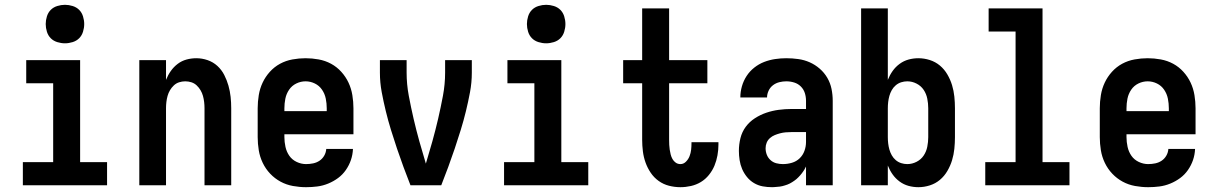

<svg xmlns="http://www.w3.org/2000/svg" viewBox="-20 -770 5040 798"><path d="M75 0V-96H201V-424H89V-520H313V-96H425V0ZM250 -590Q234 -590 218 -595Q202 -600 191 -611Q180 -622 175 -638Q170 -654 170 -670Q170 -686 175 -702Q180 -718 191 -729Q202 -740 218 -745Q234 -750 250 -750Q266 -750 282 -745Q298 -740 309 -729Q320 -718 325 -702Q330 -686 330 -670Q330 -654 325 -638Q320 -622 309 -611Q298 -600 282 -595Q266 -590 250 -590Z M559 0V-520H670V-438Q678 -458 690 -475Q702 -492 718.5 -504.5Q735 -517 755 -522.5Q775 -528 796 -528Q820 -528 843 -520Q866 -512 883.5 -496Q901 -480 912 -458.5Q923 -437 929.5 -414Q936 -391 938.5 -367.5Q941 -344 941 -320V0H830V-320Q830 -333 828.5 -346Q827 -359 823.5 -371.5Q820 -384 813.5 -395Q807 -406 797.5 -415Q788 -424 775.5 -428Q763 -432 750 -432Q737 -432 724.5 -428Q712 -424 702.5 -415Q693 -406 686.5 -395Q680 -384 676.5 -371.5Q673 -359 671.5 -346Q670 -333 670 -320V0Z M1252 8Q1225 8 1197.5 3Q1170 -2 1146 -15Q1122 -28 1103 -48Q1084 -68 1072 -93Q1060 -118 1055.5 -145.5Q1051 -173 1051 -200V-320Q1051 -347 1055.5 -374.5Q1060 -402 1071.5 -426.5Q1083 -451 1101.5 -471.5Q1120 -492 1144 -505Q1168 -518 1195.5 -523Q1223 -528 1250 -528Q1277 -528 1304.5 -523Q1332 -518 1356 -505Q1380 -492 1398.5 -471.5Q1417 -451 1428.5 -426.5Q1440 -402 1444.5 -374.5Q1449 -347 1449 -320V-212H1162V-200Q1162 -180 1166.5 -159.5Q1171 -139 1182.5 -122.5Q1194 -106 1213 -97Q1232 -88 1252 -88Q1267 -88 1281.5 -91Q1296 -94 1308 -102Q1320 -110 1327.5 -123Q1335 -136 1336 -151H1447Q1446 -127 1438.5 -105Q1431 -83 1417.5 -63.5Q1404 -44 1385 -30Q1366 -16 1344 -7Q1322 2 1299 5Q1276 8 1252 8ZM1162 -308H1338V-320Q1338 -340 1334 -360Q1330 -380 1318.5 -397Q1307 -414 1288.5 -423Q1270 -432 1250 -432Q1230 -432 1211.5 -423Q1193 -414 1181.5 -397Q1170 -380 1166 -360Q1162 -340 1162 -320Z M1686 0Q1671 -38 1657 -76Q1643 -114 1630 -152.5Q1617 -191 1605 -230Q1593 -269 1583.5 -308Q1574 -347 1566.5 -387Q1559 -427 1559 -468V-520H1670V-468Q1670 -420 1679 -372Q1688 -324 1699 -276.5Q1710 -229 1723 -182.5Q1736 -136 1750 -90Q1764 -136 1777 -182.5Q1790 -229 1801 -276.5Q1812 -324 1821 -372Q1830 -420 1830 -468V-520H1941V-468Q1941 -427 1933.5 -387Q1926 -347 1916.5 -308Q1907 -269 1895 -230Q1883 -191 1870 -152.5Q1857 -114 1843 -76Q1829 -38 1814 0Z M2075 0V-96H2201V-424H2089V-520H2313V-96H2425V0ZM2250 -590Q2234 -590 2218 -595Q2202 -600 2191 -611Q2180 -622 2175 -638Q2170 -654 2170 -670Q2170 -686 2175 -702Q2180 -718 2191 -729Q2202 -740 2218 -745Q2234 -750 2250 -750Q2266 -750 2282 -745Q2298 -740 2309 -729Q2320 -718 2325 -702Q2330 -686 2330 -670Q2330 -654 2325 -638Q2320 -622 2309 -611Q2298 -600 2282 -595Q2266 -590 2250 -590Z M2808 8Q2784 8 2760.5 2Q2737 -4 2717.5 -18Q2698 -32 2684.5 -52Q2671 -72 2663 -94.5Q2655 -117 2652 -141Q2649 -165 2649 -189V-424H2570V-520H2649V-735H2761V-520H2920V-424H2761V-189Q2761 -178 2761.5 -168Q2762 -158 2763.5 -148Q2765 -138 2767.5 -128Q2770 -118 2775 -109Q2780 -100 2788.5 -94Q2797 -88 2808 -88Q2821 -88 2831 -98Q2841 -108 2846 -121Q2851 -134 2852.5 -147.5Q2854 -161 2854 -175V-179H2966V-169Q2966 -147 2962 -124.5Q2958 -102 2949.5 -81.5Q2941 -61 2926.5 -43Q2912 -25 2893 -13.5Q2874 -2 2852 3Q2830 8 2808 8Z M3189 8Q3169 8 3150 4.5Q3131 1 3114 -9Q3097 -19 3084.5 -34.5Q3072 -50 3064.5 -67.5Q3057 -85 3054 -104.5Q3051 -124 3051 -143Q3051 -170 3057.5 -196Q3064 -222 3079.5 -243Q3095 -264 3117.5 -278.5Q3140 -293 3165 -301.5Q3190 -310 3216.5 -313.5Q3243 -317 3269 -317H3330V-351Q3330 -368 3325 -383.5Q3320 -399 3308.5 -410.5Q3297 -422 3281 -427Q3265 -432 3248 -432Q3234 -432 3219.5 -428.5Q3205 -425 3193 -416Q3181 -407 3174.5 -393Q3168 -379 3168 -365H3057Q3057 -388 3063.5 -411Q3070 -434 3083 -454Q3096 -474 3115 -489Q3134 -504 3156 -512.5Q3178 -521 3201.5 -524.5Q3225 -528 3248 -528Q3273 -528 3298 -524.5Q3323 -521 3345.5 -511Q3368 -501 3387 -484.5Q3406 -468 3418.5 -446.5Q3431 -425 3436 -400.5Q3441 -376 3441 -351V0H3330V-78Q3325 -68 3323.5 -65.5Q3322 -63 3319 -58.5Q3316 -54 3312.5 -49.5Q3309 -45 3305.5 -41Q3302 -37 3298 -33Q3294 -29 3290 -25.5Q3286 -22 3281.5 -19Q3277 -16 3272.5 -13Q3268 -10 3263 -7.5Q3258 -5 3253 -3Q3248 -1 3242.5 0.5Q3237 2 3232 3.5Q3227 5 3221.5 5.5Q3216 6 3210.5 6.5Q3205 7 3199.5 7.5Q3194 8 3189 8ZM3234 -88Q3253 -88 3271.5 -93.5Q3290 -99 3303.5 -112Q3317 -125 3323.5 -143Q3330 -161 3330 -180V-221H3269Q3257 -221 3245.5 -220Q3234 -219 3222.5 -216Q3211 -213 3200 -208.5Q3189 -204 3180 -196Q3171 -188 3166.5 -177Q3162 -166 3162 -154Q3162 -140 3167 -127Q3172 -114 3182.5 -104.5Q3193 -95 3206.5 -91.5Q3220 -88 3234 -88Z M3797 8Q3776 8 3756 2.5Q3736 -3 3719 -15.5Q3702 -28 3690 -45Q3678 -62 3670 -82V0H3559V-735H3670V-438Q3678 -458 3690 -475Q3702 -492 3719 -504.5Q3736 -517 3756 -522.5Q3776 -528 3797 -528Q3821 -528 3844.5 -520.5Q3868 -513 3886.5 -497.5Q3905 -482 3917.5 -460.5Q3930 -439 3937 -416Q3944 -393 3946.5 -368.5Q3949 -344 3949 -320V-200Q3949 -176 3946.5 -151.5Q3944 -127 3937 -104Q3930 -81 3917.5 -59.5Q3905 -38 3886.5 -22.5Q3868 -7 3844.5 0.5Q3821 8 3797 8ZM3751 -88Q3771 -88 3789.5 -97.5Q3808 -107 3819 -123.5Q3830 -140 3834 -160Q3838 -180 3838 -200V-320Q3838 -340 3834 -360Q3830 -380 3819 -396.5Q3808 -413 3789.5 -422.5Q3771 -432 3751 -432Q3738 -432 3725.5 -428Q3713 -424 3703 -415.5Q3693 -407 3686.5 -395.5Q3680 -384 3676.5 -371.5Q3673 -359 3671.5 -346Q3670 -333 3670 -320V-200Q3670 -187 3671.5 -174Q3673 -161 3676.5 -148.5Q3680 -136 3686.5 -124.5Q3693 -113 3703 -104.5Q3713 -96 3725.5 -92Q3738 -88 3751 -88Z M4075 0V-96H4201V-639H4089V-735H4313V-96H4425V0Z M4752 8Q4725 8 4697.5 3Q4670 -2 4646 -15Q4622 -28 4603 -48Q4584 -68 4572 -93Q4560 -118 4555.5 -145.5Q4551 -173 4551 -200V-320Q4551 -347 4555.5 -374.5Q4560 -402 4571.5 -426.5Q4583 -451 4601.5 -471.5Q4620 -492 4644 -505Q4668 -518 4695.5 -523Q4723 -528 4750 -528Q4777 -528 4804.5 -523Q4832 -518 4856 -505Q4880 -492 4898.5 -471.5Q4917 -451 4928.5 -426.5Q4940 -402 4944.5 -374.5Q4949 -347 4949 -320V-212H4662V-200Q4662 -180 4666.5 -159.5Q4671 -139 4682.5 -122.5Q4694 -106 4713 -97Q4732 -88 4752 -88Q4767 -88 4781.5 -91Q4796 -94 4808 -102Q4820 -110 4827.5 -123Q4835 -136 4836 -151H4947Q4946 -127 4938.5 -105Q4931 -83 4917.5 -63.5Q4904 -44 4885 -30Q4866 -16 4844 -7Q4822 2 4799 5Q4776 8 4752 8ZM4662 -308H4838V-320Q4838 -340 4834 -360Q4830 -380 4818.5 -397Q4807 -414 4788.5 -423Q4770 -432 4750 -432Q4730 -432 4711.5 -423Q4693 -414 4681.5 -397Q4670 -380 4666 -360Q4662 -340 4662 -320Z"/></svg>

Font: Iosevka Curly
Style: Bold
Weight: 700
Monospace: yes
Designer: Belleve Invis
Foundry: Belleve Invis
Version: Version 22.1.2; ttfautohint (v1.8.4)